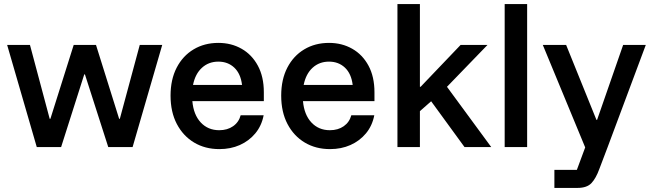

<svg xmlns="http://www.w3.org/2000/svg" viewBox="-20 -720 3187 940"><path d="M160 0 15 -500H126.7L223.3 -138.3H226.7L340.8 -500H450L563.3 -138.3H566.7L664.2 -500H774.2L629.2 0H510L395.8 -355.8H392.5L279.2 0Z M1054.2 10Q984.2 10 930.4 -22.1Q876.7 -54.2 845.8 -112.9Q815 -171.7 815 -251.7Q815 -330.8 845 -388.8Q875 -446.7 927.9 -478.3Q980.8 -510 1049.2 -510Q1112.5 -510 1162.9 -481.2Q1213.3 -452.5 1242.5 -398.3Q1271.7 -344.2 1271.7 -268.3V-225H921.7Q927.5 -158.3 962.9 -120.4Q998.3 -82.5 1053.3 -82.5Q1093.3 -82.5 1121.2 -102.1Q1149.2 -121.7 1158.3 -155.8H1270.8Q1260.8 -104.2 1230 -67.1Q1199.2 -30 1154.2 -10Q1109.2 10 1054.2 10ZM925 -304.2H1165Q1158.3 -359.2 1127.1 -388.8Q1095.8 -418.3 1049.2 -418.3Q1001.7 -418.3 968.8 -388.3Q935.8 -358.3 925 -304.2Z M1595.8 10Q1525.8 10 1472.1 -22.1Q1418.3 -54.2 1387.5 -112.9Q1356.7 -171.7 1356.7 -251.7Q1356.7 -330.8 1386.7 -388.8Q1416.7 -446.7 1469.6 -478.3Q1522.5 -510 1590.8 -510Q1654.2 -510 1704.6 -481.2Q1755 -452.5 1784.2 -398.3Q1813.3 -344.2 1813.3 -268.3V-225H1463.3Q1469.2 -158.3 1504.6 -120.4Q1540 -82.5 1595 -82.5Q1635 -82.5 1662.9 -102.1Q1690.8 -121.7 1700 -155.8H1812.5Q1802.5 -104.2 1771.7 -67.1Q1740.8 -30 1695.8 -10Q1650.8 10 1595.8 10ZM1466.7 -304.2H1706.7Q1700 -359.2 1668.8 -388.8Q1637.5 -418.3 1590.8 -418.3Q1543.3 -418.3 1510.4 -388.3Q1477.5 -358.3 1466.7 -304.2Z M1925.8 0V-700H2035.8V-295H2039.2L2235 -500H2366.7L2168.3 -295L2385 0H2254.2L2090.8 -224.2L2035.8 -175.8V0Z M2450.8 0V-700H2560.8V0Z M2694.2 200V111.7H2804.2L2845 1.7L2637.5 -500H2751.7L2900 -133.3H2903.3L3030.8 -500H3141.7L2955 0L2914.2 107.5Q2897.5 153.3 2875.4 176.7Q2853.3 200 2807.5 200Z"/></svg>

Font: Funnel Sans Light Medium
Style: Regular
Weight: 500
Version: Version 1.000